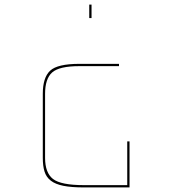

<svg xmlns="http://www.w3.org/2000/svg" viewBox="-20 -909 748 839"><path d="M347 -90Q292 -90 257 -97Q222 -104 202 -119.5Q182 -135 174.5 -159.5Q167 -184 167 -219V-499Q167 -570 199 -600Q231 -630 327 -630H500V-620H327Q239 -620 208 -592.5Q177 -565 177 -499V-219Q177 -154 211.5 -127Q246 -100 347 -100H536V-291H546V-90ZM380 -830H370V-889H380Z"/></svg>

Font: Bungee Hairline
Style: Regular
Weight: 400
Designer: David Jonathan Ross
Foundry: David Jonathan Ross
Version: Version 1.001;PS 1.0;hotconv 1.0.72;makeotf.lib2.5.5900